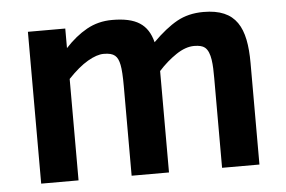

<svg xmlns="http://www.w3.org/2000/svg" viewBox="-43 -586 960 645"><g transform="rotate(-5 437.0 -263.5)"><path d="M664 -527C630 -527 600.2 -519.8 574.5 -505.5C548.8 -491.2 521.3 -469.3 492 -440C476.3 -501.5 436.7 -527 356 -527C324.7 -527 296.2 -519.8 270.5 -505.5C244.8 -491.2 220.3 -471.3 197 -446V-512H71V0H197V-342C221 -367.3 243.3 -386 264 -398C284.7 -410 302.7 -416 318 -416C354 -416 365.4 -403.7 371.5 -374C374.5 -359.3 376 -335.3 376 -302V0H502V-342C520.7 -362.7 540.7 -380.2 562 -394.5C583.3 -408.8 603.7 -416 623 -416C639.7 -416 651.7 -413 659 -407C679.7 -390.1 681 -346.5 681 -302V0H807V-342C807 -461.8 775.3 -527 664 -527Z"/></g></svg>

Font: Fog Sans
Style: Bold
Weight: 700
Foundry: Intel Corporation
Version: Version 1.00